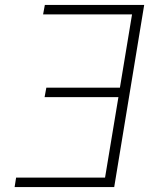

<svg xmlns="http://www.w3.org/2000/svg" viewBox="-20 -755 640 775"><path d="M39 0 45 -38H404L458 -363H160L167 -401H464L513 -697H154L161 -735H562L441 0Z"/></svg>

Font: Iosevka Curly XLtExObl
Style: Regular
Weight: 200
Width: 7
Italic angle: -9°
Monospace: yes
Designer: Belleve Invis
Foundry: Belleve Invis
Version: Version 11.0.1; ttfautohint (v1.8.3)